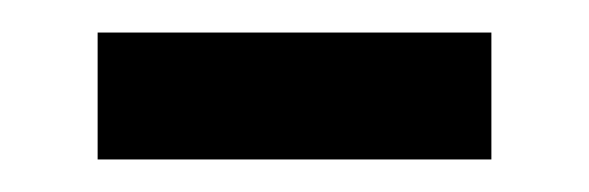

<svg xmlns="http://www.w3.org/2000/svg" viewBox="-20 -327 362 118"><path d="M40 -229V-307H282V-229Z"/></svg>

Font: Noto Sans Vai
Style: Regular
Weight: 400
Designer: Monotype Design Team
Foundry: Monotype Imaging Inc.
Version: Version 2.001; ttfautohint (v1.8.4.7-5d5b)